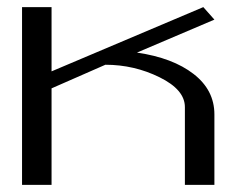

<svg xmlns="http://www.w3.org/2000/svg" viewBox="-20 -520 706 540"><path d="M583 0H500V-218.8Q500 -267.6 428.7 -302.7Q357.4 -337.9 276.4 -337.9L125 -271.5V0H42V-500H125V-319.3L551.8 -500L583 -464.8L365.2 -372.1Q465.8 -357.4 524.4 -312Q583 -266.6 583 -198.2Z"/></svg>

Font: okolaks
Style: Regular
Weight: 500
Version: Version 000.6.0